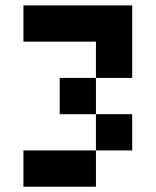

<svg xmlns="http://www.w3.org/2000/svg" viewBox="-20 -704 587 724"><path d="M68.4 -546.9V-683.6H478.5V-410.2H341.8V-546.9ZM68.4 0V-136.7H341.8V0ZM478.5 -136.7H341.8V-273.4H478.5ZM341.8 -273.4H205.1V-410.2H341.8Z"/></svg>

Font: DatCub
Style: Bold
Weight: 700
Designer: GGBot
Version: 1.00